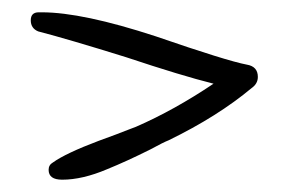

<svg xmlns="http://www.w3.org/2000/svg" viewBox="-20 -484 462 312"><path d="M59 -208Q59 -216 66 -220Q87 -235 140 -255Q154 -260 168.5 -265.5Q183 -271 190.5 -274Q198 -277 201 -278Q263 -305 327 -348Q275 -361 185 -391Q92 -420 42 -433Q30 -438 30 -451Q30 -464 43 -464H48Q114 -464 233 -425Q349 -385 381 -379Q399 -376 399 -359Q399 -348 389 -341Q334 -295 254 -256Q246 -253 224 -241Q186 -222 154 -209Q114 -192 81 -192Q59 -192 59 -208Z"/></svg>

Font: Neythal
Style: Regular
Weight: 400
Designer: Tharique Azeez
Foundry: Tharique Azeez
Version: Version 0.44